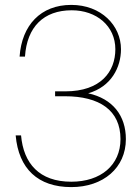

<svg xmlns="http://www.w3.org/2000/svg" viewBox="-20 -752 572 784"><path d="M271 12C402 12 494 -67 494 -184C494 -279 441 -349 340 -371C435 -398 474 -478 474 -551C474 -648 393 -732 271 -732C146 -732 69 -649 60 -521H82C90 -642 158 -710 273 -710C374 -710 451 -646 451 -551C451 -460 392 -379 247 -379H205V-359H245C386 -359 472 -302 472 -184C472 -78 392 -10 271 -10C140 -10 76 -85 66 -199H44C56 -63 135 12 271 12Z"/></svg>

Font: Aspekta 50
Style: Regular
Weight: 50
Designer: Ivo Dolenc
Version: Version 2.000